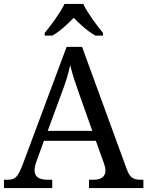

<svg xmlns="http://www.w3.org/2000/svg" viewBox="-20 -951 745 971"><path d="M202.1 -238.8 164.1 -133.8Q159.7 -122.1 157.2 -110.6Q154.8 -99.1 154.8 -90.8Q154.8 -65.4 171.1 -53.7Q187.5 -42 221.2 -42H244.1V0H0V-42H19Q33.7 -42 43.9 -45.2Q54.2 -48.3 62.5 -57.1Q70.8 -65.9 78.4 -81.1Q85.9 -96.2 95.2 -120.1L316.9 -713.9H395L621.1 -95.2Q627 -79.6 633.1 -69.3Q639.2 -59.1 647.5 -53Q655.8 -46.9 666.5 -44.4Q677.2 -42 691.9 -42H705.1V0H430.2V-42H453.1Q513.2 -42 513.2 -89.8Q513.2 -98.1 511 -106.9Q508.8 -115.7 504.9 -127L464.8 -238.8ZM384.8 -463.9Q369.1 -508.3 356.2 -547.1Q343.3 -585.9 335 -622.1Q331.5 -604 326.9 -587.2Q322.3 -570.3 316.9 -552.7Q311.5 -535.2 304.7 -515.9Q297.9 -496.6 289.1 -473.1L221.2 -289.1H446.8ZM206.1 -784.2Q217.8 -798.3 231.9 -816.9Q246.1 -835.4 260 -855.2Q273.9 -875 286.1 -894.8Q298.3 -914.6 306.2 -931.2H400.9Q408.7 -914.6 420.9 -894.8Q433.1 -875 447 -855.2Q460.9 -835.4 475.1 -816.9Q489.3 -798.3 501 -784.2V-771H461.9Q433.1 -787.6 404.3 -812.3Q375.5 -836.9 353 -860.8Q330.1 -836.9 301.8 -812.3Q273.4 -787.6 245.1 -771H206.1Z"/></svg>

Font: Noto Serif
Style: Regular
Weight: 400
Designer: Monotype Design team
Foundry: Monotype Imaging Inc.
Version: Version 1.02